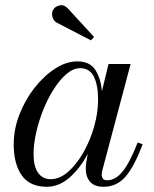

<svg xmlns="http://www.w3.org/2000/svg" viewBox="-20 -705 588 735"><path d="M197 -618.5Q185 -625.5 180.8 -640.2Q176.5 -655 183.5 -667.5Q190.5 -680 207.2 -684.2Q224 -688.5 239.5 -673L340 -563.5L328 -550.5ZM526 -153Q494 -67 460.2 -28.5Q426.5 10 376.5 10Q341.5 10 325 -9Q308.5 -28 308.5 -58Q308.5 -74 310.5 -85L316 -116Q287.5 -62 247 -26Q206.5 10 159 10Q94 10 63.2 -33.8Q32.5 -77.5 32.5 -152.5Q32.5 -210 54.2 -266.2Q76 -322.5 112 -368.5Q148 -414.5 190.8 -442.2Q233.5 -470 276 -470Q324.5 -470 345.5 -436.5Q366.5 -403 370 -355L395.5 -460H480L371.5 -52Q369.5 -44 369.5 -36Q369.5 -27 374 -21Q378.5 -15 390 -15Q422.5 -15 449.8 -49Q477 -83 507 -159.5ZM355.5 -324Q355.5 -378.5 339.5 -411.2Q323.5 -444 287 -444Q261 -444 235.5 -422.5Q210 -401 187 -365.5Q164 -330 146.5 -286.8Q129 -243.5 118.8 -198.8Q108.5 -154 108.5 -115Q108.5 -67.5 126 -43.2Q143.5 -19 174 -19Q208.5 -19 241 -47.5Q273.5 -76 299.5 -121.8Q325.5 -167.5 340.5 -220.8Q355.5 -274 355.5 -324Z"/></svg>

Font: Bodoni* 11pt
Style: Italic
Weight: 400
Italic angle: -13°
Version: Version 2.3